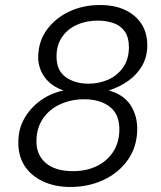

<svg xmlns="http://www.w3.org/2000/svg" viewBox="-20 -732 640 764"><path d="M260 12Q199 12 151.5 -10Q104 -32 78 -72Q52 -112 53 -167Q53 -218 76.5 -260Q100 -302 140.5 -331.5Q181 -361 233 -372Q183 -389 157 -426Q131 -463 132 -507Q133 -567 166 -613Q199 -659 254.5 -685.5Q310 -712 378 -712Q438 -712 480.5 -691Q523 -670 545 -633.5Q567 -597 566 -548Q565 -503 544.5 -468.5Q524 -434 490 -410Q456 -386 413 -372Q472 -356 499.5 -313.5Q527 -271 526 -216Q525 -147 488.5 -95.5Q452 -44 392 -16Q332 12 260 12ZM270 -51Q324 -51 365 -71Q406 -91 430 -127.5Q454 -164 455 -214Q456 -277 417 -307Q378 -337 315 -337Q264 -337 220.5 -317.5Q177 -298 151.5 -261Q126 -224 125 -173Q124 -116 162 -83.5Q200 -51 270 -51ZM333 -399Q372 -399 408 -414Q444 -429 468 -461Q492 -493 493 -542Q493 -584 476 -607.5Q459 -631 430.5 -640.5Q402 -650 369 -650Q323 -650 285.5 -633Q248 -616 226.5 -584Q205 -552 205 -509Q204 -453 240.5 -426Q277 -399 333 -399Z"/></svg>

Font: DM Sans 20pt Light
Style: Italic
Weight: 300
Italic angle: -10°
Version: Version 4.004;gftools[0.9.30]